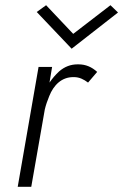

<svg xmlns="http://www.w3.org/2000/svg" viewBox="-20 -717 473 737"><path d="M261 -587 157 -697 121 -671 255 -530 433 -669 404 -697ZM180 -460H128L48 0H100L152 -297C156 -314 162 -331 169 -348C186 -391 217 -421 261 -421C262 -421 263 -421 264 -421C285 -421 302 -412 318 -400L353 -441C332 -460 309 -470 281 -470C280 -470 279 -470 278 -470C251 -470 228 -461 207 -443C193 -430 181 -416 170 -400Z"/></svg>

Font: Jost Light
Style: Italic
Weight: 300
Italic angle: -5°
Version: Version 3.710